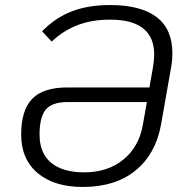

<svg xmlns="http://www.w3.org/2000/svg" viewBox="-20 -731 724 762"><path d="M664 -521Q664 -489 659 -463L619 -236Q598 -120 518 -54.5Q438 11 309 11Q195 11 129.5 -44Q64 -99 64 -197Q64 -293 107.5 -338.5Q151 -384 248 -384H573L587 -463Q592 -493 592 -514Q592 -653 417 -653Q345 -653 288.5 -631.5Q232 -610 185 -566L147 -607Q200 -661 265 -686Q330 -711 417 -711Q538 -711 601 -663.5Q664 -616 664 -521ZM547 -236 563 -326H249Q187 -326 162 -296.5Q137 -267 137 -197Q137 -123 183 -85Q229 -47 314 -47Q408 -47 470 -98Q532 -149 547 -236Z"/></svg>

Font: KoHo
Style: Italic
Weight: 400
Italic angle: -10°
Designer: Cadson Demak & Katatrad Team
Foundry: Cadson Demak Co.,Ltd.
Version: Version 1.000